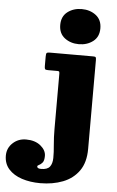

<svg xmlns="http://www.w3.org/2000/svg" viewBox="-232 -839 698 1144"><g transform="rotate(5 117.5 -267.5)"><path d="M90 -690Q90 -741 125.2 -768Q160.5 -795 210 -795Q259.5 -795 294.8 -768Q330 -741 330 -690Q330 -639 294.8 -612Q259.5 -585 210 -585Q160.5 -585 125.2 -612Q90 -639 90 -690ZM98 -415H41Q27 -415 23.5 -419Q20 -423 20 -437.5V-494.5Q20 -512 24.2 -516Q28.5 -520 45 -520H302Q314.5 -520 317.2 -516.2Q320 -512.5 320 -499.5V32Q320 112.5 284.5 162.8Q249 213 188.5 236.5Q128 260 53 260Q-7.5 260 -57 243.8Q-106.5 227.5 -135.8 195Q-165 162.5 -165 114Q-165 69 -132.2 38.5Q-99.5 8 -53 8Q1 8 34 35Q67 62 67 96Q67 124.5 57 136.2Q47 148 37 152.2Q27 156.5 27 162Q27 175 51 175Q88.5 175 103 156.2Q117.5 137.5 118 104Q118.5 70.5 114.2 26Q110 -18.5 110 -70V-398.5Q110 -407 108.2 -411Q106.5 -415 98 -415Z"/></g></svg>

Font: Besley* Fatface
Style: Regular
Weight: 900
Designer: Owen Earl
Foundry: indestructible type*
Version: Version 3.000; ttfautohint (v1.8.3)